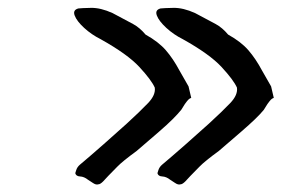

<svg xmlns="http://www.w3.org/2000/svg" viewBox="-20 -470 748 500"><path d="M450 10Q444 12 436 6.5Q428 1 423 -2Q413 -10 402.5 -10.5Q392 -11 390 -19Q390 -19 392.5 -27Q395 -35 402 -41Q416 -53 429 -64Q442 -75 464 -94.5Q486 -114 524 -148Q559 -180 579.5 -201.5Q600 -223 597 -242Q588 -262 557 -295.5Q526 -329 456 -368Q432 -380 413 -397.5Q394 -415 388.5 -429.5Q383 -444 398 -448Q406 -449 431.5 -449.5Q457 -450 488 -436Q524 -417 541.5 -407.5Q559 -398 574 -380Q608 -361 627 -339Q646 -317 662 -287L686 -245L693 -215Q688 -214 682 -206.5Q676 -199 672 -192Q668 -185 667 -184Q658 -173 644 -159.5Q630 -146 607.5 -126.5Q585 -107 550 -77Q513 -50 499.5 -36Q486 -22 476 -12Q470 -5 462.5 2.5Q455 10 450 10ZM236 10Q230 12 222 6.5Q214 1 209 -2Q199 -10 188.5 -10.5Q178 -11 176 -19Q176 -19 178.5 -27Q181 -35 188 -41Q202 -53 215 -64Q228 -75 250 -94.5Q272 -114 310 -148Q345 -180 365.5 -201.5Q386 -223 383 -242Q374 -262 343 -295.5Q312 -329 242 -368Q218 -380 199 -397.5Q180 -415 174.5 -429.5Q169 -444 184 -448Q192 -449 217 -449.5Q242 -450 273 -436Q309 -417 326.5 -407.5Q344 -398 359 -380Q393 -361 412 -339Q431 -317 447 -287L471 -245L478 -215Q473 -214 467 -206.5Q461 -199 457 -192Q453 -185 452 -184Q443 -173 429.5 -159.5Q416 -146 393.5 -126.5Q371 -107 336 -77Q299 -50 285.5 -36Q272 -22 262 -12Q256 -5 248.5 2.5Q241 10 236 10Z"/></svg>

Font: Caveat SemiBold
Style: Regular
Weight: 600
Designer: Pablo Impallari
Foundry: Pablo Impallari
Version: Version 2.000